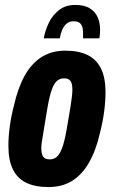

<svg xmlns="http://www.w3.org/2000/svg" viewBox="-20 -745 461 777"><path d="M176 12Q122 12 86 -5.5Q50 -23 32 -60Q14 -97 14 -155Q14 -191 19.5 -232.5Q25 -274 36 -316Q52 -388 79.5 -438Q107 -488 148 -514Q189 -540 244 -540Q299 -540 335 -522Q371 -504 389 -467Q407 -430 407 -372Q407 -335 401.5 -293.5Q396 -252 385 -209Q369 -138 341 -88.5Q313 -39 272.5 -13.5Q232 12 176 12ZM181 -100Q198 -100 210 -110.5Q222 -121 231.5 -146.5Q241 -172 249 -217Q260 -279 265 -311Q270 -343 271.5 -357.5Q273 -372 273 -380Q273 -398 269.5 -408.5Q266 -419 258.5 -423.5Q251 -428 239 -428Q222 -428 210 -417Q198 -406 189 -380.5Q180 -355 172 -309Q162 -247 156.5 -215Q151 -183 149 -168.5Q147 -154 147 -145Q147 -129 151 -118.5Q155 -108 162.5 -104Q170 -100 181 -100ZM285 -725Q322 -725 344 -711Q366 -697 375.5 -674.5Q385 -652 385 -626Q385 -617 384.5 -608.5Q384 -600 382 -590H316Q317 -612 315 -627Q313 -642 304.5 -650.5Q296 -659 278 -659Q260 -659 249 -649Q238 -639 231.5 -623.5Q225 -608 222 -590H157Q163 -622 177.5 -652.5Q192 -683 218.5 -704Q245 -725 285 -725Z"/></svg>

Font: Archivo ExtraCondensed ExtraBold
Style: Italic
Weight: 800
Width: 2
Italic angle: -10°
Designer: Hector Gatti
Foundry: Omnibus-Type
Version: Version 2.001